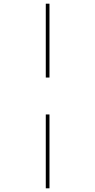

<svg xmlns="http://www.w3.org/2000/svg" viewBox="-20 -780 517 1040"><path d="M228 -360H248V-760H228ZM228 240H248V-160H228Z"/></svg>

Font: Noto Serif Display Condensed
Style: Regular
Weight: 400
Width: 3
Designer: Monotype Design Team
Foundry: Monotype Imaging Inc.
Version: Version 2.009